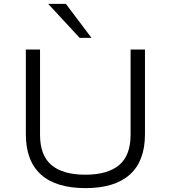

<svg xmlns="http://www.w3.org/2000/svg" viewBox="-20 -960 879 988"><path d="M420 8Q268 8 190.5 -62Q113 -132 113 -269V-705H186V-267Q186 -160 245 -110.5Q304 -61 419 -61Q534 -61 593 -110.5Q652 -160 652 -267V-705H726V-269Q726 -132 648.5 -62Q571 8 420 8ZM390 -765 228 -940H319L451 -765Z"/></svg>

Font: Nunito Sans 7pt SemiExpanded Light
Style: Regular
Weight: 300
Width: 6
Designer: Vernon Adams
Foundry: Vernon Adams
Version: Version 3.101;gftools[0.9.27]